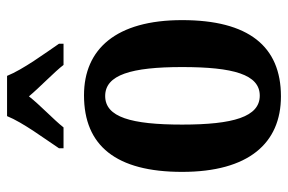

<svg xmlns="http://www.w3.org/2000/svg" viewBox="-156 -650 816 544"><g transform="rotate(-90 252.0 -378.0)"><path d="M104 -619V-606H163C185 -634 226 -672 251 -704C276 -674 322 -630 340 -606H400V-619C374 -657 327 -721 309 -766H195C177 -721 129 -657 104 -619ZM251 10C393 10 467 -82 467 -270C467 -457 385 -548 254 -548C111 -548 37 -457 37 -270C37 -82 118 10 251 10ZM253 -50C193 -50 171 -125 171 -270C171 -414 192 -488 252 -488C312 -488 334 -414 334 -270C334 -125 313 -50 253 -50Z"/></g></svg>

Font: Noto Serif Lao ExtraCondensed
Style: Bold
Weight: 700
Width: 2
Designer: Monotype Design Team
Foundry: Monotype Imaging Inc.
Version: Version 2.003